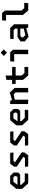

<svg xmlns="http://www.w3.org/2000/svg" viewBox="2362 -3208 857 5620"><g transform="rotate(-90 2790.0 -397.5)"><path d="M231.5 0H516L529 -100H292.5L192.5 -202V-235H491.5L551 -293V-426L456 -527.5H223.5L71.5 -349.5V-178ZM192.5 -314.5V-319L281 -434H410.5L445 -401.5V-348L412.5 -314.5Z M728.5 0H1053.5L1139 -113.5V-194.5L857.5 -380V-397L890.5 -432.5H1139L1125.5 -527.5H808L722.5 -414V-333L1005 -147V-130.5L972 -95H715Z M1348.5 0H1673.5L1759 -113.5V-194.5L1477.5 -380V-397L1510.5 -432.5H1759L1745.5 -527.5H1428L1342.5 -414V-333L1625 -147V-130.5L1592 -95H1335Z M2091.5 0H2376L2389 -100H2152.5L2052.5 -202V-235H2351.5L2411 -293V-426L2316 -527.5H2083.5L1931.5 -349.5V-178ZM2052.5 -314.5V-319L2141 -434H2270.5L2305 -401.5V-348L2272.5 -314.5Z M2896.5 0H3026V-399L2887 -539L2674 -473.5L2650.5 -527.5H2554V0H2683V-394.5L2839.5 -425.5L2896.5 -369.5Z M3393.5 0.5H3641V-109.5H3459.5L3389.5 -197V-368H3641V-470.5H3389.5V-662L3262 -639V-470.5H3144V-368H3262V-154Z M4015.5 0H4144.5V-445L4072.5 -527.5H3808L3795 -410.5H4015.5ZM4058 -623 4153.5 -714.5 4058 -806 3962.5 -714.5Z M4796.5 0H4891V-411.5L4781 -527.5H4467.5L4454.5 -426.5H4718L4763.5 -383.5V-312H4512.5L4389.5 -226V-99L4524 11L4774.5 -56.5ZM4506 -148.5V-193L4562.5 -232H4763.5V-129L4572 -84Z M5295.5 0.5H5506.5L5520 -116.5H5361.5L5291.5 -197V-682.5L5219.5 -765H5007L4993.5 -648.5H5164V-154Z"/></g></svg>

Font: Monaspace Krypton SemiBold
Style: Regular
Weight: 600
Designer: Riley Cran & the Lettermatic Team
Foundry: Lettermatic
Version: Version 1.200 (Monaspace Krypton)